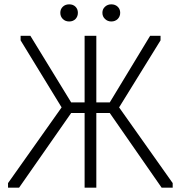

<svg xmlns="http://www.w3.org/2000/svg" viewBox="-20 -865 833 885"><path d="M486 -344H424V0H370V-344H308L68 0H17V-21L264 -370L75 -679V-700H120L308 -393H370V-700H424V-393H486L672 -700H720V-679L529 -370L776 -21V0H725ZM299 -766Q281 -766 269.5 -777.5Q258 -789 258 -806Q258 -823 269.5 -834Q281 -845 299 -845Q317 -845 328 -834Q339 -823 339 -806Q339 -789 328 -777.5Q317 -766 299 -766ZM493 -766Q476 -766 464 -777.5Q452 -789 452 -806Q452 -823 464 -834Q476 -845 493 -845Q511 -845 522.5 -834Q534 -823 534 -806Q534 -789 522.5 -777.5Q511 -766 493 -766Z"/></svg>

Font: Tilda Sans Light
Style: Regular
Weight: 300
Designer: ParaType Ltd
Foundry: ParaType Ltd
Version: Version 1.009